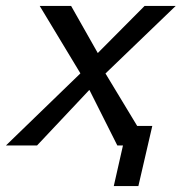

<svg xmlns="http://www.w3.org/2000/svg" viewBox="-26 -491 613 648"><path d="M-6 0 245 -243V-244L108 -471H214L304 -312L462 -471H567L330 -243L437 -66H488L441 137H358L389 0H370L276 -187H275L99 0Z"/></svg>

Font: Coval
Style: Italic
Weight: 400
Foundry: Context Ltd
Version: Version 001.000